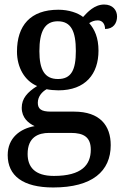

<svg xmlns="http://www.w3.org/2000/svg" viewBox="-20 -590 545 848"><path d="M215 238C388 238 469 166 469 51C469 -35 422 -97 307 -97H204C162 -97 147 -109 147 -136C147 -164 166 -185 186 -196C198 -193 223 -191 238 -191C358 -191 415 -264 415 -366C415 -424 398 -460 374 -488C385 -495 396 -500 412 -500C433 -500 444 -483 444 -462C481 -462 497 -488 497 -517C497 -545 478 -570 440 -570C397 -570 366 -536 347 -515C324 -533 284 -547 238 -547C114 -547 55 -477 55 -362C55 -292 89 -233 144 -210C101 -183 76 -155 76 -114C76 -70 105 -46 133 -33C69 -22 14 19 14 95C14 186 81 238 215 238ZM236 -241C177 -241 154 -282 154 -364C154 -450 177 -496 235 -496C294 -496 315 -452 315 -365C315 -281 295 -241 236 -241ZM218 187C133 187 102 147 102 90C102 15 150 -3 197 -3H293C350 -3 381 16 381 71C381 138 341 187 218 187Z"/></svg>

Font: Noto Serif Devanagari SemiCondensed Medium
Style: Regular
Weight: 500
Width: 4
Designer: Universal Thirst, Indian Type Foundry and the Monotype Design Team
Foundry: Monotype Imaging Inc.
Version: Version 2.004